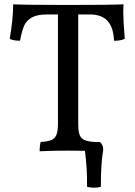

<svg xmlns="http://www.w3.org/2000/svg" viewBox="-20 -699 625 891"><path d="M552 -643Q552 -603 559 -519Q538 -509 509 -510Q507 -570 480 -601Q453 -632 396 -632H343V-127Q343 -92 349 -74.5Q355 -57 371.5 -49.5Q388 -42 421 -40H444Q459 -27 459 -4Q448 57 448 168Q436 172 417 172Q399 172 384 168Q385 80 374 1Q347 0 295 0Q220 0 164 3Q164 -26 169 -40Q202 -42 219 -49.5Q236 -57 242.5 -75Q249 -93 249 -127V-632H198Q152 -632 127 -617.5Q102 -603 91.5 -578.5Q81 -554 73 -510Q40 -510 25 -519Q41 -609 41 -679Q97 -676 296 -676Q498 -676 553 -679Z"/></svg>

Font: Vollkorn SC
Style: Regular
Weight: 400
Designer: Friedrich Althausen
Foundry: Friedrich Althausen
Version: Version 4.015